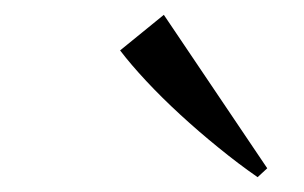

<svg xmlns="http://www.w3.org/2000/svg" viewBox="-20 -816 410 259"><path d="M327.5 -577Q301.5 -595 274.8 -616.8Q248 -638.5 223 -661.5Q198 -684.5 177.2 -706.8Q156.5 -729 142 -748L201 -796L340.5 -589Z"/></svg>

Font: Merriweather 120pt Light
Style: Italic
Weight: 300
Italic angle: -7.8°
Version: Version 2.101